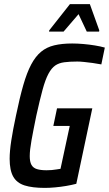

<svg xmlns="http://www.w3.org/2000/svg" viewBox="-20 -908 531 936"><path d="M198 8Q138 8 100 -4Q62 -16 44.5 -47Q27 -78 27 -134Q27 -171 35 -223Q43 -275 58 -345Q76 -432 93.5 -493Q111 -554 132 -593.5Q153 -633 180 -655.5Q207 -678 244.5 -687Q282 -696 332 -696Q357 -696 386 -693.5Q415 -691 442.5 -686.5Q470 -682 491 -676L474 -594Q454 -598 431.5 -601Q409 -604 389.5 -606Q370 -608 357 -608Q320 -608 293.5 -604.5Q267 -601 249 -588.5Q231 -576 216 -548Q201 -520 187.5 -470.5Q174 -421 157 -344Q142 -271 133.5 -223.5Q125 -176 125 -147Q125 -119 133.5 -104Q142 -89 160.5 -83.5Q179 -78 207 -78Q220 -78 232 -79Q244 -80 255.5 -82Q267 -84 275 -85L320 -294H240L258 -380H430L352 -12Q329 -6 302.5 -1.5Q276 3 248.5 5.5Q221 8 198 8ZM219 -754 220 -760 321 -888H418L464 -760L463 -754H403L363 -839L290 -754Z"/></svg>

Font: Saira Condensed Medium
Style: Italic
Weight: 500
Width: 3
Italic angle: -12°
Designer: Hector Gatti with collaboration of the Omnibus-Type team
Foundry: Omnibus-Type
Version: Version 1.101